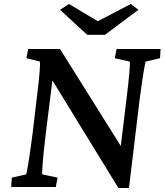

<svg xmlns="http://www.w3.org/2000/svg" viewBox="-20 -935 823 960"><path d="M611 -428 584 -205 280 -690H121L112 -644L180 -627C181 -613 179 -565 166 -463L143 -268C125 -129 114 -72 111 -63L39 -47L36 0H259L268 -47L191 -63C190 -73 192 -128 209 -268L242 -533L572 5H625C632 -50 637 -102 644 -154L677 -428C694 -563 706 -620 708 -627L780 -644L783 -690H563L554 -644L629 -627C631 -620 628 -563 611 -428ZM280 -886 416 -761H505L672 -886L634 -915L469 -829L325 -915Z"/></svg>

Font: TPK Tissa Web Medium
Style: Italic
Weight: 500
Italic angle: -7°
Designer: Jacques Le Bailly, Suppakit Chalermlarp | Katatrad Co.,Ltd.
Foundry: Jacques Le Bailly, Cadson Demak Co.,Ltd.
Version: Version 5.000;Glyphs 3.1.2 (3151)